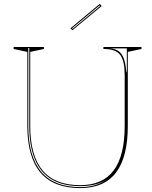

<svg xmlns="http://www.w3.org/2000/svg" viewBox="-20 -949 780 984"><path d="M391 15Q255 15 187.5 -64.5Q120 -144 120 -304V-683L50 -698V-708H205V-698L135 -683V-304Q135 -151 198.5 -75.5Q262 0 391 0Q506 0 562.5 -75.5Q619 -151 619 -304V-562Q619 -600 613.5 -626Q608 -652 595.5 -668Q583 -684 562 -691Q541 -698 510 -698V-708H705V-698L635 -683V-304Q635 -144 574.5 -64.5Q514 15 391 15ZM391 10Q435 10 470 -1Q505 -12 533 -32Q505 -13 469.5 -4Q434 5 391 5Q304 5 246 -29Q188 -63 159 -132Q130 -201 130 -304V-703H125V-304Q125 -147 191.5 -68.5Q258 10 391 10ZM536 -701Q557 -701 572.5 -695Q588 -689 598.5 -677Q609 -665 615.5 -646.5Q622 -628 625 -602L628 -579H630V-701ZM351 -794 341 -804 491 -929 501 -918ZM349 -804 352 -801 493 -918 490 -921Z"/></svg>

Font: Kalnia Glaze Thin
Style: Regular
Weight: 100
Version: Version 1.110